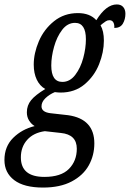

<svg xmlns="http://www.w3.org/2000/svg" viewBox="-58 -605 585 865"><path d="M-38 116Q-38 55 1.5 16Q41 -23 98 -37Q83 -46 73 -62Q63 -78 63 -99Q63 -130 82 -153.5Q101 -177 146 -204Q121 -218 107.5 -246.5Q94 -275 94 -314Q94 -365 117 -419Q140 -473 185.5 -509.5Q231 -546 293 -546Q347 -546 376 -514Q420 -585 468 -585Q487 -585 497 -573.5Q507 -562 507 -543Q507 -518 495.5 -498.5Q484 -479 457 -479Q458 -495 452.5 -504.5Q447 -514 435 -514Q426 -514 418.5 -509Q411 -504 404 -498.5Q397 -493 395 -491Q410 -465 410 -422Q410 -370 388.5 -316Q367 -262 323 -225Q279 -188 215 -188Q205 -188 189 -190Q165 -180 147 -163Q129 -146 129 -126Q129 -100 169 -95L249 -86Q367 -69 367 41Q367 95 342 140Q317 185 265 212.5Q213 240 136 240Q50 240 6 206.5Q-38 173 -38 116ZM329 -428Q329 -502 280 -502Q246 -502 222 -470.5Q198 -439 185.5 -394Q173 -349 173 -310Q173 -236 223 -236Q257 -236 281 -267.5Q305 -299 317 -343.5Q329 -388 329 -428ZM288 65Q288 1 216 -6L144 -14Q93 -7 64.5 25Q36 57 36 104Q36 192 142 192Q217 192 252.5 156Q288 120 288 65Z"/></svg>

Font: Noto Serif Cond
Style: Italic
Weight: 400
Width: 3
Italic angle: -12°
Designer: Monotype Design Team
Foundry: Monotype Imaging Inc.
Version: Version 1.001